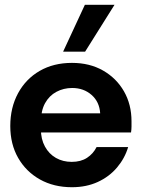

<svg xmlns="http://www.w3.org/2000/svg" viewBox="-20 -771 597 803"><path d="M281 12Q205 12 147 -20.5Q89 -53 56 -110.5Q23 -168 23 -244Q23 -321 55.5 -381Q88 -441 146 -474.5Q204 -508 281 -508Q355 -508 411 -476Q467 -444 498.5 -389Q530 -334 530 -264Q530 -254 530 -242Q530 -230 528 -217H117V-297H399Q396 -345 363 -374Q330 -403 282 -403Q246 -403 216 -387Q186 -371 168.5 -339.5Q151 -308 151 -259V-231Q151 -189 168 -158Q185 -127 214 -110.5Q243 -94 280 -94Q318 -94 344 -111Q370 -128 384 -156H516Q502 -109 469.5 -70.5Q437 -32 389 -10Q341 12 281 12ZM244 -555 335 -751H459L336 -555Z"/></svg>

Font: Host Grotesk Light
Style: Bold
Weight: 700
Version: Version 1.003